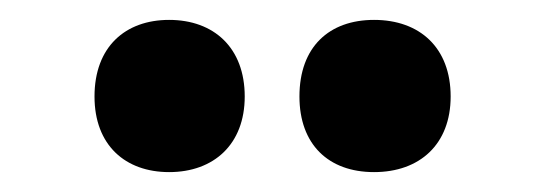

<svg xmlns="http://www.w3.org/2000/svg" viewBox="-20 -787 543 193"><path d="M75 -690C75 -641 106 -614 150 -614C195 -614 226 -642 226 -690C226 -739 195 -767 150 -767C106 -767 75 -740 75 -690ZM281 -690C281 -642 310 -614 356 -614C402 -614 433 -642 433 -690C433 -739 402 -767 356 -767C311 -767 281 -740 281 -690Z"/></svg>

Font: Noto Sans Condensed Black
Style: Regular
Weight: 900
Width: 3
Designer: Monotype Design Team
Foundry: Monotype Imaging Inc.
Version: Version 2.013